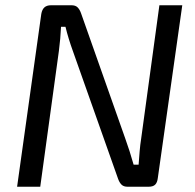

<svg xmlns="http://www.w3.org/2000/svg" viewBox="-20 -710 743 730"><path d="M673 -690 580 -33Q578 -16 570 -8Q562 0 545 0H465Q450 0 442 -8Q434 -16 429 -30L256 -519Q249 -538 241.5 -562.5Q234 -587 229 -608H212Q211 -586 209 -563Q207 -540 204 -517L133 0H45L137 -657Q140 -674 149 -682Q158 -690 174 -690H252Q267 -690 275 -682Q283 -674 288 -660L456 -184Q464 -162 472.5 -135.5Q481 -109 488 -84H507Q509 -110 511 -135Q513 -160 517 -185L586 -690Z"/></svg>

Font: Exo 2
Style: Italic
Weight: 400
Italic angle: -8°
Designer: Natanael Gama
Foundry: Natanael Gama
Version: Version 2.010